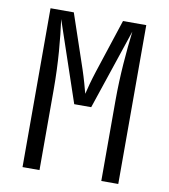

<svg xmlns="http://www.w3.org/2000/svg" viewBox="-82 -800 764 869"><g transform="rotate(10 300.0 -365.0)"><path d="M158 0V-370C158 -494 148 -602 136 -690L261 -321H339L463 -690C452 -599 442 -484 442 -370V0H520V-730H413L332 -483C319 -443 307 -399 302 -376C296 -399 284 -443 271 -482L187 -730H80V0Z"/></g></svg>

Font: Tekne LDO Light
Style: Regular
Weight: 300
Monospace: yes
Designer: Alessio Laiso, Mario Rullo, Paolo Rosset
Foundry: Alessio Laiso
Version: Version 1.000;hotconv 1.0.109;makeotfexe 2.5.65596